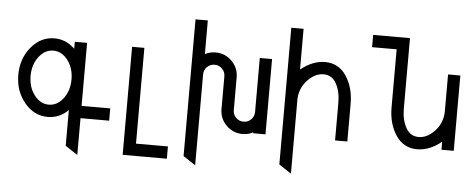

<svg xmlns="http://www.w3.org/2000/svg" viewBox="-54 -783 2823 1141"><g transform="rotate(5 1357.5 -213.0)"><path d="M244.1 -63.5Q294.9 -63.5 330.6 -110.6Q366.2 -157.7 366.2 -224.6Q366.2 -291.5 330.6 -338.6Q294.9 -385.7 244.1 -385.7Q193.4 -385.7 157.7 -338.6Q122.1 -291.5 122.1 -224.6Q122.1 -157.7 157.7 -110.6Q193.4 -63.5 244.1 -63.5ZM439.5 219.7 366.2 170.9V-41.5Q314 9.8 244.1 9.8Q163.1 9.8 106 -58.8Q48.8 -127.4 48.8 -224.6Q48.8 -321.8 106 -390.4Q163.1 -459 244.1 -459Q314 -459 366.2 -407.7V-449.2H439.5V-73.2H610.4V0H439.5Z M971.7 195.3H708V-449.2H781.2V122.1H971.7Z M1142.6 219.7 1069.3 170.9V-644.5H1142.6V-443.8Q1171.4 -459 1206.1 -459Q1262.7 -459 1302.7 -418.9Q1342.8 -378.9 1342.8 -322.3V-127Q1342.8 -100.6 1361.3 -82Q1379.9 -63.5 1406.2 -63.5Q1432.6 -63.5 1451.2 -82Q1469.7 -100.6 1469.7 -127V-449.2H1543V0H1469.7V-5.4Q1440.9 9.8 1406.2 9.8Q1349.6 9.8 1309.6 -30.3Q1269.5 -70.3 1269.5 -127V-322.3Q1269.5 -348.6 1251 -367.2Q1232.4 -385.7 1206.1 -385.7Q1179.7 -385.7 1161.1 -367.2Q1142.6 -348.6 1142.6 -322.3Z M1713.9 219.7 1640.6 170.9V-644.5H1713.9V-401.4Q1784.7 -459 1858.9 -459Q1939.9 -459 1985.6 -390.4Q2031.2 -321.8 2031.2 -224.6V0H1958V-224.6Q1958 -291.5 1932.4 -338.6Q1906.7 -385.7 1856 -385.7Q1805.7 -385.7 1761 -338.6Q1716.3 -291.5 1713.9 -224.6Z M2447.8 9.8Q2366.7 9.8 2321 -58.8Q2275.4 -127.4 2275.4 -224.6V-571.3H2128.9V-644.5H2348.6V-224.6Q2348.6 -157.7 2374.3 -110.6Q2399.9 -63.5 2450.7 -63.5Q2501 -63.5 2545.7 -110.6Q2590.3 -157.7 2592.8 -224.6V-449.2H2666V0H2592.8V-47.9Q2522 9.8 2447.8 9.8Z"/></g></svg>

Font: Catrinity
Style: Regular
Weight: 400
Designer: Alexander Lange
Foundry: High-Logic / Made with FontCreator
Version: Version 2.090;May 20, 2024;FontCreator 15.0.0.2974 64-bit